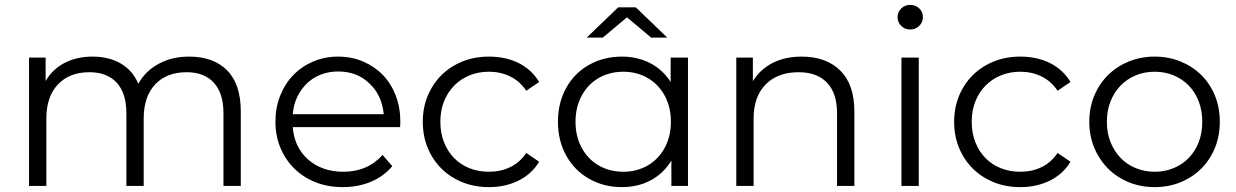

<svg xmlns="http://www.w3.org/2000/svg" viewBox="-20 -762 5066 787"><path d="M967 -305V0H896V-298Q896 -380 856.5 -423Q817 -466 745 -466Q663 -466 616 -416Q569 -366 569 -276V0H498V-298Q498 -380 458.5 -423Q419 -466 346 -466Q265 -466 217.5 -416Q170 -366 170 -276V0H99V-526H167V-430Q195 -478 244.5 -504Q294 -530 360 -530Q426 -530 474.5 -502Q523 -474 547 -419Q576 -471 630.5 -500.5Q685 -530 755 -530Q855 -530 911 -473.5Q967 -417 967 -305Z M1620 -241H1180Q1186 -159 1243 -108Q1301 -58 1387 -58Q1487 -58 1548 -127L1588 -81Q1553 -39 1500.5 -17Q1448 5 1385 5Q1324 5 1273.5 -15Q1223 -35 1186.5 -71Q1150 -107 1129.5 -156Q1109 -205 1109 -263Q1109 -321 1128.5 -370Q1148 -419 1182.5 -454.5Q1217 -490 1264 -510Q1311 -530 1366 -530Q1421 -530 1468 -510Q1515 -490 1549 -455Q1583 -420 1602 -370.5Q1621 -321 1621 -263ZM1180 -294H1553Q1545 -373 1494 -420Q1444 -469 1366 -469Q1328 -469 1295.5 -456.5Q1263 -444 1238.5 -420.5Q1214 -397 1198.5 -365Q1183 -333 1180 -294Z M1713 -263Q1713 -321 1733.5 -370Q1754 -419 1790 -454.5Q1826 -490 1875.5 -510Q1925 -530 1984 -530Q2053 -530 2106 -503.5Q2159 -477 2190 -426L2137 -390Q2111 -429 2071.5 -448.5Q2032 -468 1984 -468Q1941 -468 1904.5 -453Q1868 -438 1841.5 -411Q1815 -384 1800 -346.5Q1785 -309 1785 -263Q1785 -217 1800 -179Q1815 -141 1841.5 -114Q1868 -87 1904.5 -72.5Q1941 -58 1984 -58Q2032 -58 2071.5 -77Q2111 -96 2137 -135L2190 -99Q2159 -48 2105 -21.5Q2051 5 1984 5Q1925 5 1875.5 -15Q1826 -35 1790 -70.5Q1754 -106 1733.5 -155Q1713 -204 1713 -263Z M2800 -526V0H2732V-104Q2700 -51 2647.5 -23Q2595 5 2529 5Q2455 5 2395 -29Q2335 -63 2301 -124Q2267 -185 2267 -263Q2267 -341 2301 -402Q2335 -463 2395 -496.5Q2455 -530 2529 -530Q2593 -530 2644.5 -503.5Q2696 -477 2729 -426V-526ZM2730 -263Q2730 -323 2704.5 -370Q2679 -417 2634.5 -442.5Q2590 -468 2535 -468Q2479 -468 2434.5 -442.5Q2390 -417 2364.5 -370Q2339 -323 2339 -263Q2339 -203 2364.5 -156Q2390 -109 2434.5 -83.5Q2479 -58 2535 -58Q2590 -58 2634.5 -83.5Q2679 -109 2704.5 -156Q2730 -203 2730 -263ZM2649 -608 2550 -691 2451 -608H2385L2514 -732H2586L2715 -608Z M3482 -305V0H3411V-298Q3411 -380 3370 -423Q3329 -466 3253 -466Q3168 -466 3118.5 -416Q3069 -366 3069 -276V0H2998V-526H3066V-429Q3095 -477 3146 -503.5Q3197 -530 3266 -530Q3366 -530 3424 -473Q3482 -416 3482 -305Z M3675 -526H3746V0H3675ZM3659 -692Q3659 -712 3674 -727Q3689 -742 3711 -742Q3733 -742 3748 -727.5Q3763 -713 3763 -693Q3763 -671 3748 -656Q3733 -641 3711 -641Q3689 -641 3674 -656Q3659 -671 3659 -692Z M3891 -263Q3891 -321 3911.5 -370Q3932 -419 3968 -454.5Q4004 -490 4053.5 -510Q4103 -530 4162 -530Q4231 -530 4284 -503.5Q4337 -477 4368 -426L4315 -390Q4289 -429 4249.5 -448.5Q4210 -468 4162 -468Q4119 -468 4082.5 -453Q4046 -438 4019.5 -411Q3993 -384 3978 -346.5Q3963 -309 3963 -263Q3963 -217 3978 -179Q3993 -141 4019.5 -114Q4046 -87 4082.5 -72.5Q4119 -58 4162 -58Q4210 -58 4249.5 -77Q4289 -96 4315 -135L4368 -99Q4337 -48 4283 -21.5Q4229 5 4162 5Q4103 5 4053.5 -15Q4004 -35 3968 -70.5Q3932 -106 3911.5 -155Q3891 -204 3891 -263Z M4445 -263Q4445 -321 4465.5 -370Q4486 -419 4522 -454.5Q4558 -490 4607 -510Q4656 -530 4713 -530Q4770 -530 4819 -510Q4868 -490 4904 -454.5Q4940 -419 4960 -370Q4980 -321 4980 -263Q4980 -205 4960 -156Q4940 -107 4904 -71Q4868 -35 4819 -15Q4770 5 4713 5Q4656 5 4607 -15Q4558 -35 4522 -71Q4486 -107 4465.5 -156Q4445 -205 4445 -263ZM4908 -263Q4908 -309 4893.5 -346.5Q4879 -384 4853 -411Q4827 -438 4791 -453Q4755 -468 4713 -468Q4671 -468 4635 -453Q4599 -438 4573 -411Q4547 -384 4532 -346.5Q4517 -309 4517 -263Q4517 -217 4532 -179.5Q4547 -142 4573 -115Q4599 -88 4635 -73Q4671 -58 4713 -58Q4755 -58 4791 -73Q4827 -88 4853 -115Q4879 -142 4893.5 -179.5Q4908 -217 4908 -263Z"/></svg>

Font: CMG Sans
Style: Regular
Weight: 400
Designer: Julieta Ulanovsky
Foundry: Julieta Ulanovsky
Version: Version 7.200